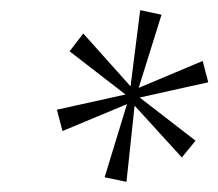

<svg xmlns="http://www.w3.org/2000/svg" viewBox="-20 -781 430 378"><path d="M229 -423 186 -432 230 -576 103 -523 92 -565 227 -595 117 -680 144 -715 237 -611 256 -761 298 -752 253 -608 379 -661 390 -619 255 -589 365 -504 338 -471 245 -573Z"/></svg>

Font: Noto Serif Tamil ExtraCondensed ExtraLight
Style: Italic
Weight: 200
Width: 2
Italic angle: -12°
Designer: Indian Type Foundry, Tom Grace, and the Monotype Design Team
Foundry: Monotype Imaging Inc.
Version: Version 2.003; ttfautohint (v1.8.4.7-5d5b)